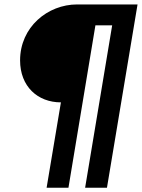

<svg xmlns="http://www.w3.org/2000/svg" viewBox="-20 -719 655 887"><path d="M261.4 -246.1 195.3 148.4H296.2L420.8 -601.9H498.2L373.2 148.4H474.1L615.4 -698.5H336.3C200.3 -698.5 72.8 -594.1 72.8 -440C72.8 -319.6 154.1 -246.1 261.4 -246.1Z"/></svg>

Font: Margiela Mono Italic SmBold It
Style: Regular
Weight: 600
Designer: Mike Abbink, Paul van der Laan, Pieter van Rosmalen
Foundry: Bold Monday
Version: Version 2.003 2021